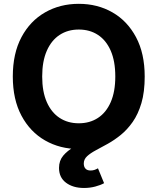

<svg xmlns="http://www.w3.org/2000/svg" viewBox="-20 -757 810 988"><path d="M385.4 9.8Q289 9.8 212.1 -34.2Q135.1 -78.2 90.5 -161.7Q45.9 -245.1 45.9 -363.3Q45.9 -482.2 90.5 -565.8Q135.1 -649.4 212.1 -693.3Q289 -737.3 385.4 -737.3Q481.9 -737.3 558.6 -693.3Q635.3 -649.4 679.9 -565.8Q724.6 -482.2 724.6 -363.3Q724.6 -244.9 679.9 -161.4Q635.3 -77.9 558.6 -34.1Q481.9 9.8 385.4 9.8ZM385.4 -122.6Q442 -122.6 484.2 -150.3Q526.4 -177.9 549.9 -231.7Q573.3 -285.5 573.3 -363.3Q573.3 -441.7 549.9 -495.7Q526.4 -549.6 484.2 -577.3Q442 -605 385.4 -605Q329 -605 286.7 -577.2Q244.3 -549.4 220.7 -495.4Q197.1 -441.5 197.1 -363.3Q197.1 -285.5 220.7 -231.9Q244.3 -178.2 286.7 -150.4Q329 -122.6 385.4 -122.6ZM412.4 210.3Q355.6 210.3 319.6 183.2Q283.7 156.2 283.7 107.1Q283.7 69.8 305.3 44Q326.9 18.2 362.5 -1.9Q398 -22 440.7 -42Q483.4 -62 525.9 -87.3Q568.3 -112.5 603.9 -148.5Q639.5 -184.5 661.1 -236.7Q682.7 -288.8 682.7 -363.3H724.6Q724.6 -283.5 707.7 -226.3Q690.7 -169.1 662.7 -129.3Q634.6 -89.4 601.4 -62.6Q568.1 -35.7 534.6 -17.1Q501 1.5 473 16.4Q445 31.4 428 47.1Q411.1 62.9 411.1 84.5Q411.1 101.2 419.9 110.8Q428.7 120.4 446.3 120.4Q457.1 120.4 466.4 117.2Q475.6 114 484.1 109.1L515.6 185.6Q497.5 195.7 470.1 203Q442.7 210.3 412.4 210.3Z"/></svg>

Font: Inter Variable LoSnoCo
Style: Regular
Weight: 400
Designer: Rasmus Andersson
Foundry: rsms
Version: Version 4.000;git-a52131595; featfreeze: case,dlig,ss01,ss02